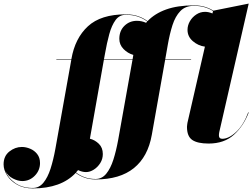

<svg xmlns="http://www.w3.org/2000/svg" viewBox="-223 -790 1406 1070"><path d="M91 -460H174.5L175 -461.5Q195 -577 267 -643.5Q339 -710 477.5 -710Q518 -710 548.2 -699.2Q578.5 -688.5 599 -672Q639.5 -714.5 703 -737.2Q766.5 -760 857.5 -760Q892 -760 919 -751.8Q946 -743.5 966 -730.5L1163 -770L999 -54Q998 -49.5 997.5 -44.2Q997 -39 997 -35.5Q997 -16.5 1015.5 -16.5Q1052 -16.5 1093 -54.8Q1134 -93 1160.5 -164L1163 -163Q1134.5 -88 1080.5 -39Q1026.5 10 939.5 10Q878 10 848.5 -10Q819 -30 819 -83Q819 -87 820 -93.8Q821 -100.5 821.5 -105L919 -530Q881.5 -535 851.8 -560.5Q822 -586 822 -623.5Q822 -648.5 835.2 -671.5Q848.5 -694.5 870.8 -709.2Q893 -724 920 -724Q939.5 -724 961 -715L964 -728.5Q944 -741.5 917.5 -749.5Q891 -757.5 858 -757.5Q810 -757.5 782 -728.2Q754 -699 738.2 -649.8Q722.5 -600.5 712 -540L698 -460H842V-457.5H697.5L623 -38.5Q601.5 83.5 523.2 146.8Q445 210 310 210Q275.5 210 247.5 199.8Q219.5 189.5 199 173.5Q118 260 -40 260Q-90.5 260 -127 239.5Q-163.5 219 -183.2 188Q-203 157 -203 126Q-203 80 -171 54.5Q-139 29 -101 29Q-78.5 29 -55 38.8Q-31.5 48.5 -15.8 68.5Q0 88.5 0 118.5Q0 159.5 -29 189.2Q-58 219 -99 219Q-123 219 -151 204.8Q-179 190.5 -193 163.5Q-179 200 -139.5 228.8Q-100 257.5 -40.5 257.5Q-5 257.5 19 228.2Q43 199 58.8 149.8Q74.5 100.5 85.5 40L174.5 -457.5H91ZM362 -490 356.5 -460H516L520 -484Q488.5 -493 465.2 -517Q442 -541 442 -573.5Q442 -618.5 470.5 -646.2Q499 -674 540 -674Q566.5 -674 591 -663Q594 -666.5 597.5 -670Q576.5 -686.5 546.8 -697Q517 -707.5 478 -707.5Q442.5 -707.5 421 -678.2Q399.5 -649 386 -599.8Q372.5 -550.5 362 -490ZM256 169Q235.5 169 212 158Q206.5 165 200.5 171Q221 187.5 248.5 197.5Q276 207.5 309.5 207.5Q345 207.5 369 178.2Q393 149 408.8 99.8Q424.5 50.5 435.5 -10L515.5 -457.5H356L278 -17Q306 -10 328 11.5Q350 33 350 68.5Q350 96 335.8 118.8Q321.5 141.5 300 155.2Q278.5 169 256 169Z"/></svg>

Font: Bodoni* 72pt Fatface
Style: Italic
Weight: 900
Italic angle: -13°
Version: Version 2.3